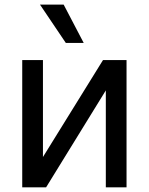

<svg xmlns="http://www.w3.org/2000/svg" viewBox="-20 -803 638 823"><path d="M164.1 -130V-545.5H75.3V0H177.6L433.6 -415.5V0H522.4V-545.5H421.5ZM151.3 -783.4 262.1 -619H338.8L252.8 -783.4Z"/></svg>

Font: Margiela Sans Text
Style: Regular
Weight: 400
Designer: Stefan Endress, Andreas Faust
Version: Version 1.100;FEAKit 1.0